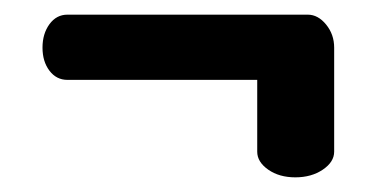

<svg xmlns="http://www.w3.org/2000/svg" viewBox="-20 -305 531 262"><path d="M72 -285H400Q414 -285 425 -271.5Q436 -258 436 -240V-98Q436 -84 420.5 -73.5Q405 -63 383 -63Q361 -63 346 -73.5Q331 -84 331 -98V-196H72Q57 -196 47.5 -208.5Q38 -221 38 -240Q38 -259 47.5 -272Q57 -285 72 -285Z"/></svg>

Font: TerminalDosisSemiBold
Style: Bold
Weight: 600
Designer: EdgarTolentino, PabloImpallari, IginoMarini
Foundry: EdgarTolentino, PabloImpallari, IginoMarini
Version: Version 1.006